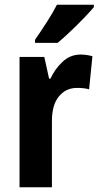

<svg xmlns="http://www.w3.org/2000/svg" viewBox="-20 -786 417 806"><path d="M318 -557Q343 -557 368 -550L354 -411Q334 -417 303 -417Q257 -417 227.5 -381.5Q198 -346 198 -278V0H62V-547H166L186 -456H192Q210 -496 242.5 -526.5Q275 -557 318 -557ZM374 -756Q359 -738 332 -710Q305 -682 275.5 -654Q246 -626 222 -606H127V-619Q152 -655 177 -694Q202 -733 219 -766H374Z"/></svg>

Font: Noto Sans Khmer UI Condensed
Style: Bold
Weight: 700
Width: 3
Designer: Danh Hong and the Monotype Design Team
Foundry: Monotype Imaging Inc.
Version: Version 2.002; ttfautohint (v1.8.4.7-5d5b)